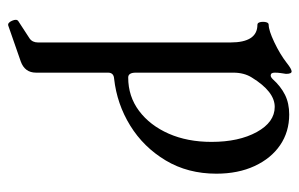

<svg xmlns="http://www.w3.org/2000/svg" viewBox="-154 -318 744 477"><g transform="rotate(90 218.5 -79.0)"><path d="M43 273Q36 275 31 263.5Q26 252 32 248L75 220Q85 213 85 199V-279Q85 -346 41 -346Q36 -346 34.5 -353Q33 -360 34.5 -367Q36 -374 41 -374Q55 -374 84.5 -388Q114 -402 136 -419Q151 -431 157 -431Q163 -431 163 -417Q162 -410 161 -403.5Q160 -397 160 -389Q160 -379 167 -379Q171 -379 176 -384Q194 -404 215 -414.5Q236 -425 264 -425Q307 -425 340 -402.5Q373 -380 392 -339Q411 -298 411 -244Q411 -173 378 -118Q345 -63 291.5 -30Q238 3 175 10Q160 11 160 25V204Q160 232 132 242ZM172 -25Q219 -25 255 -52Q291 -79 311.5 -125.5Q332 -172 332 -232Q332 -300 307.5 -344.5Q283 -389 245 -389Q207 -389 172 -332Q160 -313 160 -286V-44Q160 -25 172 -25Z"/></g></svg>

Font: Junicode
Style: Regular
Weight: 400
Designer: Peter S. Baker
Version: Version 2.100; ttfautohint (v1.8.4)